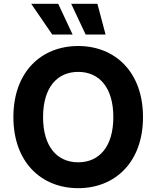

<svg xmlns="http://www.w3.org/2000/svg" viewBox="-20 -979 822 1009"><path d="M731.5 -363.6C731.5 -601.6 583.8 -737.2 391 -737.2C197.1 -737.2 50.4 -601.6 50.4 -363.6C50.4 -126.8 197.1 9.9 391 9.9C583.8 9.9 731.5 -125.7 731.5 -363.6ZM143.8 -959.2 254.6 -797.6H361.5L285.9 -959.2ZM206.3 -363.6C206.3 -517.8 279.1 -601.2 391 -601.2C502.5 -601.2 575.6 -517.8 575.6 -363.6C575.6 -209.5 502.5 -126.1 391 -126.1C279.1 -126.1 206.3 -209.5 206.3 -363.6ZM354 -959.2 430 -797.6H534.8L491.8 -959.2Z"/></svg>

Font: Margiela Sans
Style: Bold
Weight: 700
Designer: Stefan Endress, Andreas Faust
Version: Version 1.100;FEAKit 1.0